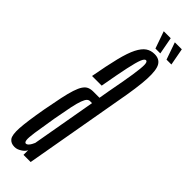

<svg xmlns="http://www.w3.org/2000/svg" viewBox="-259 -698 710 710"><g transform="rotate(45 95.5 -343.5)"><path d="M16 3Q24 3 30.5 0.5Q37 -2 43.2 -6Q49.5 -10 53.8 -14.5Q58 -19 60.5 -24.5V0H98L166 -386.5Q182.5 -475 184.8 -522.2Q187 -569.5 176.2 -588Q165.5 -606.5 140 -606.5Q120.5 -606.5 106 -596.5Q91.5 -586.5 79.2 -562.5Q67 -538.5 56.2 -495.2Q45.5 -452 33.5 -385.5H84Q96.5 -457 105 -496.5Q113.5 -536 120 -552Q126.5 -568 133.5 -568Q141 -568 141.5 -551.8Q142 -535.5 136 -496Q130 -456.5 116.5 -386L110 -348H77.5Q64.5 -348 54.8 -343.8Q45 -339.5 37.5 -328.2Q30 -317 23.5 -297.2Q17 -277.5 10.5 -246.8Q4 -216 -4 -173Q-17.5 -97 -19.8 -59.5Q-22 -22 -12.5 -9.5Q-3 3 16 3ZM37.5 -35.5Q31.5 -35.5 29.8 -45.8Q28 -56 32.2 -86Q36.5 -116 46.5 -175Q54.5 -219.5 60.2 -247.2Q66 -275 71.5 -289.5Q77 -304 82.2 -309.2Q87.5 -314.5 94 -314.5H104.5L60 -62Q58 -57 54.5 -50.8Q51 -44.5 46.5 -40Q42 -35.5 37.5 -35.5ZM185.5 -623H211L198.5 -690H162ZM127.5 -623H153L140.5 -690H104Z"/></g></svg>

Font: Anybody UltraCondensed Light
Style: Italic
Weight: 300
Width: 1
Italic angle: -10°
Version: Version 1.113;gftools[0.9.25]